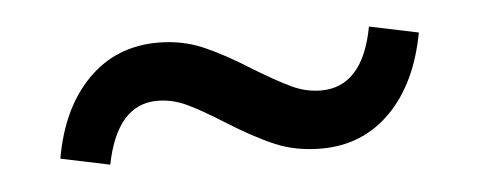

<svg xmlns="http://www.w3.org/2000/svg" viewBox="-27 -351 604 242"><g transform="rotate(-5 275.0 -230.5)"><path d="M253 -199Q226 -216 208 -224.5Q190 -233 171 -233Q120 -233 105 -158L43 -171Q54 -234 89.5 -270Q125 -306 178 -306Q209 -306 235.5 -294.5Q262 -283 295 -262Q323 -245 341 -236.5Q359 -228 378 -228Q431 -228 445 -303L507 -290Q495 -226 459.5 -190.5Q424 -155 372 -155Q340 -155 314 -166Q288 -177 253 -199Z"/></g></svg>

Font: Ysabeau Infant Semibold
Style: Italic
Weight: 600
Italic angle: -12°
Designer: Christian Thalmann (Catharsis Fonts)
Version: Version 0.003